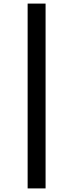

<svg xmlns="http://www.w3.org/2000/svg" viewBox="-20 -857 408 1070"><path d="M134 -837H234V193H134Z"/></svg>

Font: BioRhyme SemiExpanded
Style: Regular
Weight: 400
Width: 6
Designer: Aoife Mooney
Foundry: Aoife Mooney Type
Version: Version 1.600;gftools[0.9.33]